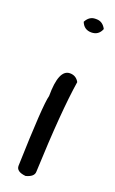

<svg xmlns="http://www.w3.org/2000/svg" viewBox="-112 -605 354 593"><g transform="rotate(20 64.5 -308.0)"><path d="M57 -43Q26 -46 26 -65Q32 -268 41 -300Q41 -388 78 -388Q98 -388 108 -370Q92 -270 84 -67Q84 -50 57 -43ZM129 -552Q120 -529 96 -529Q72 -529 63 -552Q74 -573 94 -573H98Q118 -573 129 -552Z"/></g></svg>

Font: Just Me Again Down Here
Style: Regular
Weight: 400
Designer: Kimberly Geswein
Foundry: Kimberly Geswein
Version: Version 1.002 2007